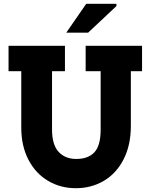

<svg xmlns="http://www.w3.org/2000/svg" viewBox="-20 -981 802 1011"><path d="M593 -949 444 -809H329L434 -961H593ZM728 -606H669V-318Q669 -217 631 -142.5Q593 -68 527 -29Q461 10 379 10Q299 10 233.5 -28.5Q168 -67 130 -139.5Q92 -212 92 -309V-606H25V-740H322V-606H254V-299Q254 -219 288.5 -181.5Q323 -144 382 -144Q444 -144 477 -179Q510 -214 510 -299V-606H431V-740H728Z"/></svg>

Font: Arvo
Style: Bold
Weight: 700
Designer: Anton Koovit (Cyrillic Expansion: Cyreal)
Foundry: Anton Koovit, Yassin Baggar
Version: Version 3.000